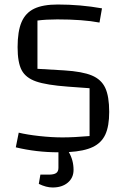

<svg xmlns="http://www.w3.org/2000/svg" viewBox="-20 -660 547 851"><path d="M285 14Q306 50 306 93Q306 128 280.5 149.5Q255 171 213 171Q185 171 152 155L159 114H196Q219 114 229 107Q239 100 239 84V15Q141 15 50 -7L63 -72Q100 -63 154.5 -57Q209 -51 257 -51Q307 -51 377 -57V-269L281 -276Q186 -283 140 -299Q94 -315 76 -349Q58 -383 58 -451Q58 -521 75.5 -562Q93 -603 131.5 -621.5Q170 -640 236 -640Q336 -640 432 -623L421 -560Q348 -574 234 -574Q184 -574 146 -569V-355L265 -348Q345 -343 387 -325.5Q429 -308 446.5 -270.5Q464 -233 464 -164Q464 -101 447 -64Q430 -27 391.5 -8.5Q353 10 285 14Z"/></svg>

Font: Changa Light
Style: Regular
Weight: 300
Designer: Eduardo Rodriguez Tunni
Foundry: Eduardo Rodriguez Tunni
Version: Version 2.002; ttfautohint (v1.5) -l 8 -r 50 -G 110 -x 14 -H